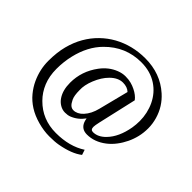

<svg xmlns="http://www.w3.org/2000/svg" viewBox="-211 -1017 1505 1505"><g transform="rotate(45 542.0 -264.5)"><path d="M776.9 96.7 791 139.6Q727.1 189.9 604.5 211.9Q566.4 218.8 505.6 218.8Q444.8 218.8 378.7 200.4Q312.5 182.1 262.9 150.6Q213.4 119.1 179 77.1Q144.5 35.2 123 -11.7Q82.5 -100.1 82.5 -194.1Q82.5 -288.1 101.6 -361.6Q120.6 -435.1 155.3 -495.4Q189.9 -555.7 238 -602.5Q286.1 -649.4 344.2 -681.6Q462.9 -746.6 606.4 -746.6Q774.4 -746.6 890.6 -642.6Q967.3 -574.2 996.1 -474.6Q1010.7 -424.3 1010.7 -374.5Q1010.7 -324.7 1000.2 -280.8Q989.7 -236.8 970.2 -196Q950.7 -155.3 923.3 -119.4Q896 -83.5 861.8 -57.1Q787.6 0 704.6 0Q643.6 0 622.1 -54.7Q616.2 -70.8 613.8 -87.9Q573.2 -31.7 511.7 -7.8Q490.7 0 461.4 0Q432.1 0 404.8 -16.1Q377.4 -32.2 359.4 -59.6Q324.2 -112.3 324.2 -194.3Q324.2 -321.8 402.3 -426.8Q452.6 -494.6 525.4 -522.9Q561.5 -537.1 596.4 -537.1Q631.3 -537.1 658.7 -529.8Q686 -522.5 709.5 -510.7Q756.8 -487.3 780.3 -455.1L707 -134.3Q698.2 -95.2 698.2 -79.1Q698.2 -46.9 725.1 -46.9Q780.3 -46.9 828.1 -96.7Q895 -165.5 917 -291Q923.3 -328.6 923.3 -369.1Q923.3 -409.7 914.1 -451.7Q904.8 -493.7 887 -531Q869.1 -568.4 842.3 -599.9Q815.4 -631.3 780.3 -654.3Q706.1 -702.6 606.4 -702.6Q433.1 -702.6 309.6 -577.1Q223.1 -490.2 189.5 -348.6Q171.9 -275.9 171.9 -195.6Q171.9 -115.2 198 -51Q224.1 13.2 271.5 60.5Q373.5 163.6 523.9 163.6Q674.3 163.6 776.9 96.7ZM694.3 -460.9Q666 -488.3 617.2 -488.3Q563.5 -488.3 513.7 -438.5Q470.2 -395 441.9 -325.2Q415 -258.3 418 -205.1Q418 -145 432.4 -114.7Q446.8 -84.5 461.7 -72Q476.6 -59.6 496.1 -59.6Q515.6 -59.6 535.6 -69.3Q555.7 -79.1 573.7 -98.6Q613.8 -142.1 631.3 -212.9Z"/></g></svg>

Font: Metamorphous
Style: Regular
Weight: 400
Designer: James Grieshaber
Foundry: James Grieshaber
Version: Version 1.001